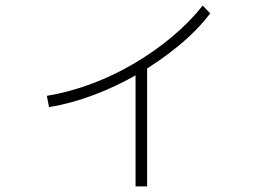

<svg xmlns="http://www.w3.org/2000/svg" viewBox="-20 -652 920 683"><path d="M146.7 -311.1Q222.2 -323.3 301.1 -352.2Q380 -381.1 455 -425Q530 -468.9 593.3 -522.2Q656.7 -575.6 701.1 -632.2L727.8 -604.4Q682.2 -544.4 615.6 -489.4Q548.9 -434.4 471.7 -389.4Q394.4 -344.4 312.8 -313.9Q231.1 -283.3 154.4 -271.1ZM462.2 11.1V-421.1H503.3V11.1Z"/></svg>

Font: Paperlogy 2 ExtraLight
Style: Regular
Weight: 250
Designer: redesigned by Lee Juim, glyphs from Gmarket Sans & Montserrat
Foundry: PT&
Version: Version 1.001